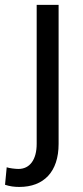

<svg xmlns="http://www.w3.org/2000/svg" viewBox="-61 -548 340 782"><path d="M88.4 -528.3V38.1C88.4 102.1 60.5 140.1 14.2 140.1C2 140.1 -23.4 137.2 -33.7 133.3L-40.5 204.6C-21 210.9 -3.4 213.4 17.6 213.4C117.7 213.4 177.7 151.4 177.7 38.1V-528.3Z"/></svg>

Font: Bert Sans
Style: Regular
Weight: 400
Designer: Christian Robertson (Google), Cristiano Sobral
Foundry: Google, Cristiano Sobral
Version: Version 3.101